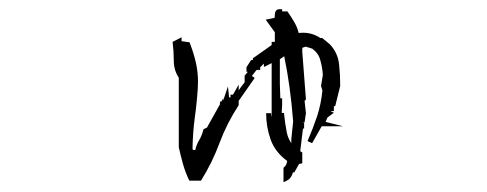

<svg xmlns="http://www.w3.org/2000/svg" viewBox="-20 -397 1040 410"><path d="M391.6 -11.2H387.7H384.3Q376 -28.3 370.8 -46.6Q365.7 -64.9 361.8 -82.5V-231Q351.1 -247.1 351.1 -267.6Q351.1 -286.6 348.6 -307.6L367.7 -317.4V-309.1L384.8 -306.6Q394 -282.7 398.4 -262.7Q402.8 -242.7 402.8 -222.7Q402.8 -209 400.6 -185.8Q398.4 -162.6 396 -146Q391.6 -113.3 391.1 -78.6L393.6 -76.2L394 -76.7H397Q399.4 -87.9 405.3 -97.7Q411.1 -107.4 414.6 -121.1L421.9 -124.5L449.7 -174.3V-179.7L453.1 -180.7L456.5 -187V-182.1L466.8 -212.4L469.2 -189H472.2V-194.8H477.5L489.7 -216.3V-204.1Q493.7 -210.4 500.5 -218.8Q507.3 -227.1 515.1 -236.8L523.9 -230.5L489.7 -181.6V-172.4Q464.8 -134.3 449.2 -92.8Q433.6 -50.3 409.2 -11.2ZM627.4 -327.1Q647 -327.1 664.1 -315.9H668L684.6 -302.2Q701.7 -283.7 704.1 -259.3Q706.5 -236.8 706.5 -213.9V-213.4L695.8 -170.4H692.9V-159.7H687L686.5 -159.2L692.9 -156.2L679.2 -146L675.3 -136.7L712.4 -127.4H667L646.5 -91.3L636.7 -95.7Q648.4 -123 657.2 -148.9Q665.5 -174.3 668.5 -203.6L665.5 -213.4L669.4 -236.8Q668.5 -252.4 664.1 -268.1Q660.6 -282.7 647 -293L632.8 -297.4L625.5 -294.9V-286.1L633.3 -184.6L630.4 -181.6L633.3 -155.3L630.4 -135.7L627.4 -136.2V-135.3H629.4V-122.6H627L621.1 -74.2L625.5 -71.3V-48.3L618.7 -46.9L608.4 -28.8H605.5Q602.1 -16.1 593.3 -11.7L585.4 -7.8V-38.6Q589.4 -42.5 590.3 -43.9Q592.8 -48.8 593.3 -53.2Q567.4 -72.3 557.9 -99.1Q548.3 -126 548.3 -155.3H559.1V-151.9Q559.6 -149.4 560.1 -147V-262.2L543.5 -253.9V-261.2L535.6 -253.4V-247.6H527.8L502.4 -214.8V-230.5V-235.4L509.3 -243.7H506.3V-253.4L516.1 -268.6L520 -269V-272.5L560.1 -300.8V-307.6H566.9V-328.1L547.4 -355L566.4 -358.9Q566.9 -361.8 566.9 -365.2Q566.9 -374.5 573.2 -377Q575.2 -377.4 577.1 -377.4H582.5V-372.6H593.8Q603 -359.4 609.1 -348.6Q615.2 -337.9 617.7 -326.7Q622.6 -327.1 627.4 -327.1ZM623.5 -135.7 624 -136.2H623ZM582.5 -371.6ZM602.1 -91.3V-100.1L606 -137.7Q600.1 -213.9 586.9 -276.9L577.6 -270.5V-218.8L578.6 -187H582.5V-173.8L581.5 -155.8H586.4Q588.4 -134.8 592.3 -114.7Q594.7 -102.1 602.1 -91.3Z"/></svg>

Font: Bakudai
Style: Medium
Weight: 500
Version: Version 1.48